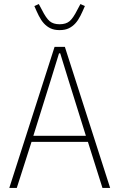

<svg xmlns="http://www.w3.org/2000/svg" viewBox="-20 -930 591 950"><path d="M487 0 415 -228H136L63 0H26L250 -698H301L525 0ZM320 -530 278 -666H272L230 -530L145 -258H405ZM275 -781Q248 -781 229.5 -790Q211 -799 197 -814.5Q183 -830 172 -852Q161 -874 150 -900L172 -910L187 -882Q208 -840 226 -825Q244 -810 275 -810Q306 -810 324 -825Q342 -840 363 -882L378 -910L400 -900Q389 -874 378 -852Q367 -830 353 -814.5Q339 -799 320.5 -790Q302 -781 275 -781Z"/></svg>

Font: IBM Plex Sans Cond ExtLt
Style: Regular
Weight: 200
Width: 3
Designer: Mike Abbink, Paul van der Laan, Pieter van Rosmalen
Foundry: Bold Monday
Version: Version 1.3